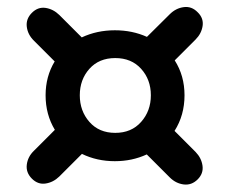

<svg xmlns="http://www.w3.org/2000/svg" viewBox="-20 -597 644 539"><path d="M75 -173.5 134 -232.5Q108 -275.5 108 -329.5Q108 -382.5 133.5 -424.5L75.5 -482.5Q58 -499.5 55.2 -521.8Q52.5 -544 69.5 -561Q86.5 -578 108 -574.8Q129.5 -571.5 146.5 -555L209.5 -492Q252 -512 302.5 -512Q351.5 -512 392.5 -493.5L456.5 -557Q473.5 -574 495.8 -577Q518 -580 535 -562.5Q552 -546 548.8 -524.2Q545.5 -502.5 529 -486L470.5 -427.5Q498 -384.5 498 -329.5Q498 -273.5 470 -229.5L529 -170.5Q545.5 -153.5 548.5 -131.8Q551.5 -110 535 -93.5Q518 -76.5 495.8 -79.2Q473.5 -82 456.5 -99L392 -163.5Q351 -144.5 302.5 -144.5Q252 -144.5 210 -165L146.5 -101.5Q129.5 -85 108 -81.8Q86.5 -78.5 69.5 -95.5Q52.5 -112.5 55.2 -134.8Q58 -157 75 -173.5ZM303.5 -224Q349 -224 376.2 -254.8Q403.5 -285.5 403.5 -329.5Q403.5 -373.5 376.2 -403.8Q349 -434 303.5 -434Q258 -434 231 -403.8Q204 -373.5 204 -329.5Q204 -285.5 231 -254.8Q258 -224 303.5 -224Z"/></svg>

Font: Fraunces 9pt S100
Style: Bold
Weight: 700
Version: Version 1.000; ttfautohint (v1.8.3)